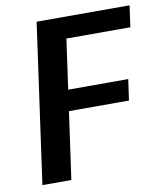

<svg xmlns="http://www.w3.org/2000/svg" viewBox="-80 -765 705 830"><g transform="rotate(-10 272.5 -350.0)"><path d="M223 -606 261 -676 213 -334 192 -387H484L471 -295H179L215 -348L166 0H39L137 -700H545L532 -606Z"/></g></svg>

Font: Pathway Extreme 8pt Thin 12pt SemiBold
Style: Italic
Weight: 600
Italic angle: -8°
Version: Version 1.001;gftools[0.9.26]